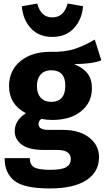

<svg xmlns="http://www.w3.org/2000/svg" viewBox="-20 -840 591 1082"><path d="M103 -805 190 -820Q210 -742 275 -742Q340 -742 361 -820L448 -805Q442 -730 396.5 -681Q351 -632 275 -632Q199 -632 154 -680.5Q109 -729 103 -805ZM514 -617 551 -500Q499 -479 398 -479Q450 -457 474 -425Q498 -393 498 -342Q498 -263 437.5 -213.5Q377 -164 275 -164Q242 -164 214 -170Q197 -161 197 -140Q197 -108 255 -108H335Q427 -108 482.5 -65Q538 -22 538 46Q538 129 466.5 175.5Q395 222 260 222Q117 222 61.5 179Q6 136 6 51H148Q148 87 171.5 102Q195 117 264 117Q329 117 354 101.5Q379 86 379 57Q379 5 303 5H226Q144 5 103.5 -24.5Q63 -54 63 -100Q63 -162 126 -202Q31 -252 31 -354Q31 -443 95 -495.5Q159 -548 264 -548Q344 -546 399.5 -564Q455 -582 514 -617ZM268 -444Q231 -444 209.5 -420.5Q188 -397 188 -356Q188 -313 209.5 -289.5Q231 -266 268 -266Q348 -266 348 -358Q348 -444 268 -444Z"/></svg>

Font: FiraGO
Style: Bold
Weight: 700
Designer: bBox Type
Foundry: bBox Type GmbH
Version: Version 1.001;PS 001.001;hotconv 1.0.88;makeotf.lib2.5.64775